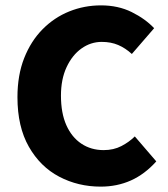

<svg xmlns="http://www.w3.org/2000/svg" viewBox="-20 -683 624 715"><path d="M355 12Q271 12 200.5 -25Q130 -62 87.5 -136.5Q45 -211 45 -321Q45 -403 70 -466.5Q95 -530 138.5 -574Q182 -618 238 -640.5Q294 -663 356 -663Q420 -663 470.5 -638Q521 -613 554 -578L471 -482Q447 -504 420 -515.5Q393 -527 359 -527Q318 -527 283.5 -502.5Q249 -478 228 -433Q207 -388 207 -327Q207 -262 227 -217Q247 -172 283 -148Q319 -124 366 -124Q403 -124 432 -139Q461 -154 482 -175L562 -82Q519 -34 467.5 -11Q416 12 355 12Z"/></svg>

Font: Mada ExtraBold
Style: Regular
Weight: 800
Designer: Khaled Hosny
Version: Version 1.5